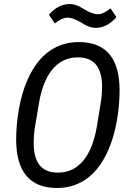

<svg xmlns="http://www.w3.org/2000/svg" viewBox="-20 -918 640 950"><path d="M261.7 12.1C509.2 12.1 571.7 -289.8 571.7 -470.9C571.7 -623.9 508.9 -709.9 370.4 -709.9C122.5 -709.9 60 -408 60 -227.3C60 -74.2 122.9 12.1 261.7 12.1ZM146.7 -210.6C146.7 -233.7 148.4 -262.4 153.4 -291.9L172.6 -406.2C196 -546.9 259.2 -634.2 364.7 -634.2C450.3 -634.2 485.1 -580.3 485.1 -487.2C485.1 -464.1 483 -435.7 478 -406.2L459.2 -291.5C435.4 -151.3 372.2 -63.9 267 -63.9C181.1 -63.9 146.7 -117.9 146.7 -210.6ZM222.3 -845.2 251.1 -801.8C274.1 -820 293.3 -830.6 314.3 -830.6C333.8 -830.6 355.8 -821.4 379.3 -807.9C399.5 -795.8 422.2 -780.2 454.9 -780.2C497.9 -780.2 533.4 -806.5 556.1 -833.5L527 -876.4C503.9 -858.7 485.4 -847.7 464.1 -847.7C444.6 -847.7 422.6 -856.9 399.1 -870.7C378.9 -882.8 356.2 -898.1 323.2 -898.1C280.5 -898.1 245 -872.2 222.3 -845.2Z"/></svg>

Font: Margiela Mono Italic Text It
Style: Regular
Weight: 400
Designer: Mike Abbink, Paul van der Laan, Pieter van Rosmalen
Foundry: Bold Monday
Version: Version 2.003 2021